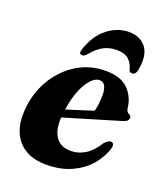

<svg xmlns="http://www.w3.org/2000/svg" viewBox="-124 -732 704 824"><g transform="rotate(20 227.5 -319.5)"><path d="M424.5 -156.5Q411 -110 378.8 -72.5Q346.5 -35 297.2 -12.8Q248 9.5 184 9.5Q97.5 9.5 54 -41.5Q10.5 -92.5 17.5 -180.5Q23 -257 59.5 -319.5Q96 -382 155 -419.2Q214 -456.5 288.5 -456.5Q357 -456.5 391 -421.8Q425 -387 429.5 -338Q432 -320.5 444 -316Q453.5 -312 454 -303Q454 -295.5 448.8 -289.5Q443.5 -283.5 429 -279Q412.5 -274 383 -265.2Q353.5 -256.5 317.2 -245.5Q281 -234.5 243.8 -223.5Q206.5 -212.5 175 -203Q171.5 -145 193.8 -113.5Q216 -82 263 -82Q296.5 -82 327.8 -101.2Q359 -120.5 383.5 -161Q402.5 -181.5 415 -178.5Q427.5 -175 424.5 -156.5ZM276.5 -410Q246.5 -410 218.5 -363.2Q190.5 -316.5 179.5 -241Q210.5 -250.5 243.5 -261Q276.5 -271.5 300.5 -279.5Q309 -309.5 309.5 -354Q309.5 -380 301.2 -395Q293 -410 276.5 -410ZM300.5 -557Q269 -557 242 -543Q215 -529 189.5 -498Q178.5 -484.5 168.5 -484.5Q150.5 -484.5 159.5 -510Q182.5 -578 227.8 -612.8Q273 -647.5 324.5 -647.5Q376 -647.5 402.8 -612.5Q429.5 -577.5 417 -509.5Q412.5 -484.5 395 -484.5Q384.5 -484.5 380.5 -498Q372.5 -527.5 353.8 -542.2Q335 -557 300.5 -557Z"/></g></svg>

Font: Fraunces 144pt S050
Style: Bold Italic
Weight: 700
Italic angle: -16°
Version: Version 1.000; ttfautohint (v1.8.3)